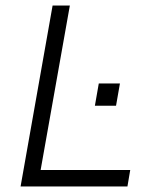

<svg xmlns="http://www.w3.org/2000/svg" viewBox="-20 -670 513 690"><path d="M438 0H54L169 -650H231L126 -59H448ZM335 -370H411L397 -290H321Z"/></svg>

Font: Overused Grotesk Book
Style: Italic
Weight: 350
Italic angle: -10°
Version: Version 0.003